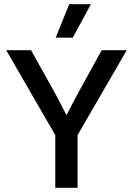

<svg xmlns="http://www.w3.org/2000/svg" viewBox="-20 -901 637 921"><path d="M312 -880.9H416L329.1 -720.2H247.1ZM587.9 -660.2 352.1 -252.9V0H245.1V-252.9L9.8 -660.2H128.9L247.1 -448.2L298.8 -349.1L351.1 -448.2L467.8 -660.2Z"/></svg>

Font: Work Sans Medium
Style: Regular
Weight: 500
Designer: Wei Huang
Foundry: Wei Huang
Version: Version 2.012